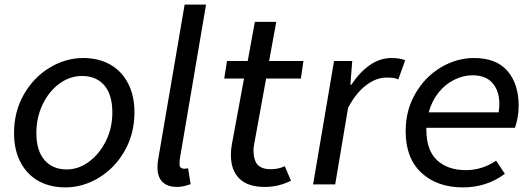

<svg xmlns="http://www.w3.org/2000/svg" viewBox="-20 -801 2311 834"><path d="M41 -223Q41 -316 83.5 -390.5Q126 -465 195.5 -507Q265 -549 342 -549Q407 -549 457 -521.5Q507 -494 535.5 -440.5Q564 -387 564 -313Q564 -220 521.5 -145.5Q479 -71 409.5 -29Q340 13 263 13Q198 13 148 -14.5Q98 -42 69.5 -95.5Q41 -149 41 -223ZM468 -312Q468 -390 433 -430.5Q398 -471 336 -471Q284 -471 238.5 -438Q193 -405 165.5 -348Q138 -291 138 -224Q138 -146 173.5 -105.5Q209 -65 270 -65Q321 -65 366.5 -98.5Q412 -132 440 -188.5Q468 -245 468 -312Z M664 -74Q664 -94 668 -114L782 -781H875L761 -110Q760 -103 760 -86Q760 -77 766 -72.5Q772 -68 779 -68Q787 -68 797 -70L808 -1Q774 11 750 11Q708 11 686 -10.5Q664 -32 664 -74Z M983 -127Q983 -152 987 -173L1040 -460H954L966 -536H1056L1087 -706H1180L1149 -536H1298L1287 -460H1136L1083 -169Q1082 -161 1081 -152Q1081 -105 1099 -85.5Q1117 -66 1156 -66Q1190 -66 1217 -79L1244 -16Q1190 11 1130 11Q1056 11 1019.5 -25.5Q983 -62 983 -127Z M1431 -536H1510L1502 -433H1506Q1542 -487 1586 -518Q1630 -549 1681 -549Q1717 -549 1740 -539L1710 -456Q1700 -461 1688.5 -462.5Q1677 -464 1658 -464Q1614 -464 1570 -430.5Q1526 -397 1492 -333L1436 0H1340Z M1742 -231Q1742 -322 1784.5 -395Q1827 -468 1895.5 -508.5Q1964 -549 2039 -549Q2136 -549 2184.5 -492.5Q2233 -436 2233 -341Q2233 -314 2228 -288.5Q2223 -263 2217 -246H1832V-238Q1832 -148 1878.5 -105Q1925 -62 2004 -62Q2074 -62 2135 -103L2173 -46Q2094 13 1991 13Q1879 13 1810.5 -50.5Q1742 -114 1742 -231ZM2146 -313Q2149 -333 2149 -350Q2149 -406 2119.5 -440Q2090 -474 2032 -474Q1993 -474 1954 -455Q1915 -436 1885.5 -399.5Q1856 -363 1842 -313Z"/></svg>

Font: Nebula Sans Medium
Style: Regular
Weight: 500
Italic angle: -9°
Designer: Paul D. Hunt for Adobe (as Source Sans)
Foundry: Nebula Entertainment & Broadcasting LLC
Version: Version 1.010